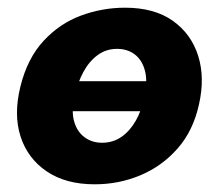

<svg xmlns="http://www.w3.org/2000/svg" viewBox="-20 -463 568 499"><path d="M226 16Q151 16 101.5 -17.5Q52 -51 33.5 -108Q15 -165 33 -238Q51 -311 93 -356.5Q135 -402 190.5 -422.5Q246 -443 305 -443Q381 -443 429 -409Q477 -375 495 -318Q513 -261 497 -191Q482 -123 441.5 -77Q401 -31 345 -7.5Q289 16 226 16ZM245 -92Q274 -92 296 -107.5Q318 -123 333 -149.5Q348 -176 355 -209Q364 -250 357 -278Q350 -306 331 -321Q312 -336 284 -336Q256 -336 234 -320Q212 -304 197 -276.5Q182 -249 174 -214Q165 -175 172.5 -148Q180 -121 199.5 -106.5Q219 -92 245 -92ZM120 -174 136 -252H412L395 -174Z"/></svg>

Font: Ysabeau Office Black
Style: Italic
Weight: 900
Italic angle: -12°
Designer: Christian Thalmann (Catharsis Fonts)
Version: Version 2.001;gftools[0.9.30]; featfreeze: tnum,lnum,ss02